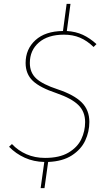

<svg xmlns="http://www.w3.org/2000/svg" viewBox="-20 -831 563 997"><path d="M135 -504Q135 -454 168 -423.5Q201 -393 280 -367Q364 -339 404 -299.5Q444 -260 444 -198Q444 -147 422.5 -101Q401 -55 353 -24Q305 7 230 10L211 146H191L210 10Q155 9 108.5 -12Q62 -33 27 -69L42 -83Q74 -49 117.5 -30Q161 -11 214 -11Q289 -11 335.5 -38.5Q382 -66 402 -108Q422 -150 422 -197Q422 -251 387 -285.5Q352 -320 274 -347Q187 -376 150 -411.5Q113 -447 113 -504Q113 -576 164 -622.5Q215 -669 307 -670L326 -811H346L327 -670Q374 -667 410.5 -650Q447 -633 481 -602L466 -587Q432 -620 395 -635.5Q358 -651 312 -651Q229 -651 182 -610.5Q135 -570 135 -504Z"/></svg>

Font: FiraGO Thin
Style: Italic
Weight: 100
Italic angle: -8°
Designer: bBox Type GmbH
Foundry: bBox Type GmbH
Version: Version 1.001